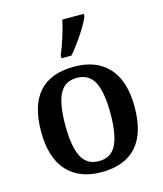

<svg xmlns="http://www.w3.org/2000/svg" viewBox="-119 -884 833 982"><g transform="rotate(-15 298.0 -393.0)"><path d="M51 -270Q51 -548 300 -548Q417 -548 481.5 -477.5Q546 -407 546 -270Q546 -130 483 -60Q420 10 297 10Q180 10 115.5 -61Q51 -132 51 -270ZM418 -270Q418 -381 390 -435Q362 -489 298 -489Q234 -489 206.5 -435.5Q179 -382 179 -270Q179 -157 207 -102.5Q235 -48 299 -48Q363 -48 390.5 -102.5Q418 -157 418 -270ZM249 -621Q265 -659 281 -709Q297 -759 304 -796H418V-784Q407 -753 371.5 -699.5Q336 -646 302 -606H249Z"/></g></svg>

Font: Noto Serif SemiBold
Style: Regular
Weight: 600
Designer: Monotype Design Team
Foundry: Monotype Imaging Inc.
Version: Version 1.001